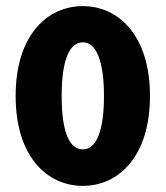

<svg xmlns="http://www.w3.org/2000/svg" viewBox="-20 -594 540 626"><path d="M250 12C367 12 469 -84 469 -281C469 -478 367 -574 250 -574C133 -574 31 -478 31 -281C31 -84 133 12 250 12ZM250 -107C206 -107 181 -164 181 -281C181 -397 206 -456 250 -456C293 -456 319 -397 319 -281C319 -164 293 -107 250 -107Z"/></svg>

Font: Noto Sans Mono CJK JP Bold
Style: Regular
Weight: 700
Designer: Ryoko NISHIZUKA (kana & ideographs); Paul D. Hunt (Latin, Greek & Cyrillic); Wenlong ZHANG (bopomofo); Sandoll Communica
Foundry: Adobe Systems Incorporated
Version: Version 1.004;PS 1.004;hotconv 1.0.82;makeotf.lib2.5.63406